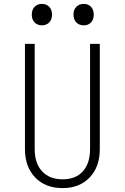

<svg xmlns="http://www.w3.org/2000/svg" viewBox="-20 -955 640 985"><path d="M301 10Q213 10 160.5 -44.5Q108 -99 108 -190V-730H158V-190Q158 -117 196 -76Q234 -35 301 -35Q368 -35 405 -76Q442 -117 442 -190V-730H492V-190Q492 -99 440 -44.5Q388 10 301 10ZM410 -825Q386 -825 371.5 -840Q357 -855 357 -880Q357 -905 371.5 -920Q386 -935 410 -935Q433 -935 447 -920Q461 -905 461 -880Q461 -855 447 -840Q433 -825 410 -825ZM195 -825Q172 -825 157.5 -840Q143 -855 143 -880Q143 -905 157.5 -920Q172 -935 195 -935Q218 -935 232.5 -920Q247 -905 247 -880Q247 -855 232.5 -840Q218 -825 195 -825Z"/></svg>

Font: NKDuy Mono Thin
Style: Regular
Weight: 100
Monospace: yes
Designer: NKDuy
Foundry: NKDuy
Version: Version 2.251; ttfautohint (v1.8.4.7-5d5b)